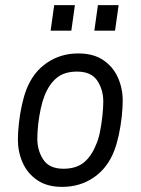

<svg xmlns="http://www.w3.org/2000/svg" viewBox="-20 -720 550 751"><path d="M223 11Q164 11 125.5 -15.5Q87 -42 68.5 -84Q50 -126 50 -173Q50 -203 54 -238.5Q58 -274 65.5 -308.5Q73 -343 83 -369Q109 -437 163 -474Q217 -511 286 -511Q346 -511 384.5 -484.5Q423 -458 441.5 -416Q460 -374 460 -327Q460 -298 456 -262Q452 -226 444.5 -191.5Q437 -157 427 -131Q401 -63 347 -26Q293 11 223 11ZM228 -60Q278 -60 308 -84.5Q338 -109 356 -155Q365 -174 371 -204Q377 -234 380.5 -266.5Q384 -299 384 -323Q384 -369 360.5 -404.5Q337 -440 281 -440Q232 -440 202 -415.5Q172 -391 154 -345Q146 -325 139.5 -295.5Q133 -266 129.5 -235Q126 -204 126 -177Q126 -131 149.5 -95.5Q173 -60 228 -60ZM349 -600 363 -700H444L430 -600ZM178 -600 192 -700H273L259 -600Z"/></svg>

Font: Finlandica
Style: Italic
Weight: 400
Italic angle: -8°
Designer: Niklas Ekholm, Juho Hiilivirta, Jaakko Suomalainen
Foundry: Helsinki Type Studio
Version: Version 1.064